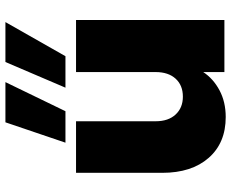

<svg xmlns="http://www.w3.org/2000/svg" viewBox="-94 -774 873 726"><g transform="rotate(-90 343.0 -411.5)"><path d="M630 -561V0H433V-80Q408 -42 364 -18.5Q320 5 263 5Q165 5 108.5 -59.5Q52 -124 52 -235V-561H247V-260Q247 -212 272.5 -184.5Q298 -157 340 -157Q383 -157 408 -184.5Q433 -212 433 -260V-561ZM285 -601H166L243 -828H395ZM493 -601H374L471 -828H622Z"/></g></svg>

Font: Fz Poppins ExtBd
Style: Regular
Weight: 800
Designer: Ninad Kale (Devanagari), Jonny Pinhorn (Latin)
Foundry: Indian Type Foundry
Version: Vit hóa bi Vntype.Com & FontZin.Com